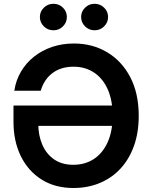

<svg xmlns="http://www.w3.org/2000/svg" viewBox="-20 -963 785 994"><path d="M359.9 10.3Q264.6 10.3 195.1 -33.7Q125.5 -77.6 87.6 -155Q49.8 -232.4 49.8 -333V-416.5H603V-311.5H147.5L178.2 -321.3Q178.2 -263.2 198.5 -215.1Q218.8 -167 259.3 -138.4Q299.8 -109.9 359.4 -109.9Q420.4 -109.9 466.1 -139.9Q511.7 -169.9 537.4 -226.8Q563 -283.7 563 -363.8Q563 -444.3 537.4 -501.2Q511.7 -558.1 466.1 -587.9Q420.4 -617.7 360.8 -617.7Q327.6 -617.7 300 -609.1Q272.5 -600.6 251 -584.2Q229.5 -567.9 214.4 -544.9Q199.2 -522 190.9 -493.2H54.2Q62 -546.9 88.4 -591.8Q114.7 -636.7 155.8 -669.4Q196.8 -702.1 249.5 -720Q302.2 -737.8 362.8 -737.8Q458.5 -737.8 534.4 -692.6Q610.4 -647.5 654.3 -563.7Q698.2 -480 698.2 -362.8Q698.2 -277.3 673.8 -208.5Q649.4 -139.6 604.5 -90.8Q559.6 -42 497.3 -15.9Q435.1 10.3 359.9 10.3ZM469.7 -806.2Q440.9 -806.2 420.4 -826.4Q399.9 -846.7 399.9 -875Q399.9 -903.3 420.4 -923.3Q440.9 -943.4 469.7 -943.4Q498.5 -943.4 519 -923.3Q539.6 -903.3 539.6 -875Q539.6 -846.7 519 -826.4Q498.5 -806.2 469.7 -806.2ZM256.8 -806.2Q227.5 -806.2 207 -826.4Q186.5 -846.7 186.5 -875Q186.5 -903.3 207 -923.3Q227.5 -943.4 256.8 -943.4Q285.6 -943.4 305.9 -923.3Q326.2 -903.3 326.2 -875Q326.2 -846.7 305.9 -826.4Q285.6 -806.2 256.8 -806.2Z"/></svg>

Font: V-Inter
Style: SemiBold-600
Weight: 600
Designer: Rasmus Andersson
Foundry: rsms
Version: Version 4.000;git-4146feb